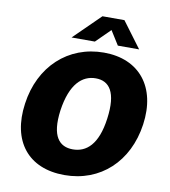

<svg xmlns="http://www.w3.org/2000/svg" viewBox="-100 -1024 988 1119"><g transform="rotate(10 394.5 -465.0)"><path d="M533 -787H659L545 -940H415L259 -787H397L481 -870ZM357 10C569 10 726 -135 758 -360C790 -586 671 -733 461 -733C250 -733 90 -586 59 -360C27 -134 142 10 357 10ZM379 -146C299 -146 248 -201 269 -357C292 -517 360 -577 440 -577C520 -577 568 -517 546 -357C525 -201 459 -146 379 -146Z"/></g></svg>

Font: United Sans Black
Style: Italic
Weight: 900
Italic angle: -8°
Designer: Pablo Impallari, Rodrigo Fuenzalida (Modified by Dan O. Williams)
Version: Version 1.000;PS 001.000;hotconv 1.0.88;makeotf.lib2.5.64775